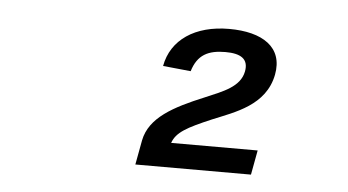

<svg xmlns="http://www.w3.org/2000/svg" viewBox="-33 -880 686 378"><g transform="rotate(5 310.0 -691.0)"><path d="M406.5 -832C339 -832 292.5 -800.5 283 -748L338 -742.5C348 -775.5 369 -786 403 -786C433 -786 449.5 -776.5 444.5 -751C438.5 -720.5 405.5 -708.5 370 -693.5C309.5 -668.5 263.5 -644 254.5 -598.5L245.5 -550H474L483 -598.5H312C319.5 -620 340 -631 388 -651.5C432.5 -670 492 -688.5 504 -750C514.5 -805 472.5 -832 406.5 -832Z"/></g></svg>

Font: Monaspace Argon
Style: Italic
Weight: 400
Italic angle: -11°
Designer: Riley Cran & the Lettermatic Team
Foundry: Lettermatic
Version: Version 1.101 (Monaspace Argon)